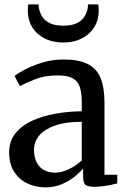

<svg xmlns="http://www.w3.org/2000/svg" viewBox="-20 -818 558 849"><path d="M181 10.5Q138.5 10.5 102 -6.5Q65.5 -23.5 43 -57.8Q20.5 -92 20.5 -144Q20.5 -193.5 48 -228Q75.5 -262.5 121.5 -283.8Q167.5 -305 224.8 -315.2Q282 -325.5 341.5 -326V-366Q341.5 -408.5 332.5 -434.5Q323.5 -460.5 300.2 -472.5Q277 -484.5 234 -484.5Q178 -484.5 135.2 -467.5Q92.5 -450.5 67.5 -437L44.5 -482Q56.5 -492.5 88.8 -509.8Q121 -527 166 -541Q211 -555 261.5 -555Q328 -555 367.8 -535Q407.5 -515 424.8 -472.8Q442 -430.5 442 -363.5V-45.5L498.5 -45V-7Q487.5 -4 470.5 -0.5Q453.5 3 434 5.5Q414.5 8 397.5 8Q371 8 359.2 0Q347.5 -8 347.5 -36.5V-72.5Q336 -58.5 312.5 -39Q289 -19.5 255.5 -4.5Q222 10.5 181 10.5ZM223.5 -54.5Q252 -54.5 284.2 -69.8Q316.5 -85 341.5 -108.5V-279.5Q272.5 -279.5 225.5 -263.5Q178.5 -247.5 154.5 -220Q130.5 -192.5 130.5 -156Q130.5 -121 142.8 -98.5Q155 -76 176.2 -65.2Q197.5 -54.5 223.5 -54.5ZM260 -630Q212.5 -630 177 -648.2Q141.5 -666.5 122.2 -698.2Q103 -730 103 -770.5Q103 -777.5 103.5 -784.8Q104 -792 105 -798.5H151Q151 -795 151.2 -790.2Q151.5 -785.5 152.5 -780.5Q156 -761.5 167 -744Q178 -726.5 200.5 -715.5Q223 -704.5 260 -704.5Q297.5 -704.5 319.8 -715.5Q342 -726.5 353 -744Q364 -761.5 367.5 -780.5Q368.5 -785.5 368.8 -790.2Q369 -795 369 -798.5H414.5Q415.5 -792 416 -784.8Q416.5 -777.5 416.5 -770.5Q416.5 -730 397 -698.2Q377.5 -666.5 342.2 -648.2Q307 -630 260 -630Z"/></svg>

Font: Merriweather 48pt
Style: Regular
Weight: 400
Version: Version 2.100